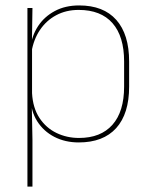

<svg xmlns="http://www.w3.org/2000/svg" viewBox="-20 -515 554 707"><path d="M270 9.5Q220 9.5 180.2 -11Q140.5 -31.5 117 -68.5Q93.5 -105.5 93 -155.5H87L98 -172Q101 -117.5 125.2 -80.8Q149.5 -44 187.8 -25.5Q226 -7 271 -7Q351 -7 394 -55.5Q437 -104 437 -196V-288.5Q437 -381 394.2 -429.8Q351.5 -478.5 269.5 -478.5Q223.5 -478.5 187 -459Q150.5 -439.5 127 -404.5Q103.5 -369.5 96 -323L87 -341.5H92.5Q97.5 -384 120.2 -418.8Q143 -453.5 181.5 -474.2Q220 -495 271.5 -495Q361 -495 408.2 -441.8Q455.5 -388.5 455.5 -288.5V-196Q455.5 -96 407.8 -43.2Q360 9.5 270 9.5ZM99.5 172H81V-485.5H99.5L97.5 -356L98 -346.5V-138L97 -130.5L99.5 0Z"/></svg>

Font: Anek Devanagari Thin
Style: Regular
Weight: 250
Designer: Kailash Malviya (Devanagari) & Yesha Goshar (Latin)
Foundry: Ek Type
Version: Version 1.003